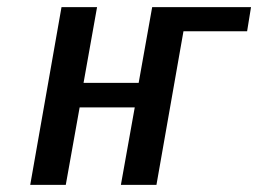

<svg xmlns="http://www.w3.org/2000/svg" viewBox="-20 -520 726 540"><path d="M65 0 153 -500H253L215 -287H370L408 -500H686L675 -432H496L420 0H320L359 -218H204L165 0Z"/></svg>

Font: Cuprum Medium
Style: Italic
Weight: 500
Italic angle: -10°
Version: Version 3.000